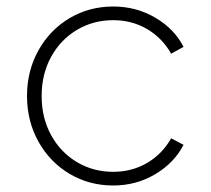

<svg xmlns="http://www.w3.org/2000/svg" viewBox="-20 -558 647 590"><path d="M63 -263Q63 -340 98 -403Q133 -466 193.5 -502Q254 -538 328 -538Q399 -538 457.5 -503.5Q516 -469 544 -414L506 -393Q478 -442 431.5 -469Q385 -496 328 -496Q267 -496 217 -466.5Q167 -437 137.5 -384Q108 -331 108 -263Q108 -195 137.5 -142Q167 -89 217 -59.5Q267 -30 328 -30Q385 -30 431.5 -57Q478 -84 506 -133L544 -113Q516 -58 457.5 -23Q399 12 328 12Q254 12 193.5 -24Q133 -60 98 -123Q63 -186 63 -263Z"/></svg>

Font: Eudoxus Sans ExtraLight
Style: Regular
Weight: 200
Designer: Stijn de Vries
Foundry: tokotype
Version: Version 2.005